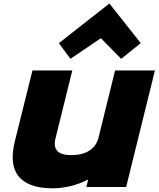

<svg xmlns="http://www.w3.org/2000/svg" viewBox="-20 -1012 860 1041"><path d="M743 -778 637 -693 527 -805 362 -693 299 -778 572 -992H574ZM664 2H448L458 -38H456Q412 -15 362 -3Q312 9 266 9Q194 9 147.5 -9.5Q101 -28 77 -61Q53 -94 49.5 -140.5Q46 -187 60 -244L156 -630H372L281 -262Q258 -171 365 -171Q428 -171 465.5 -196Q503 -221 514 -265L604 -630H820Z"/></svg>

Font: TypoPRO Sinkin Sans
Style: 900 X Black Italic
Weight: 950
Italic angle: -112°
Designer: Keith Bates
Foundry: K-Type
Version: Sinkin Sans (version 1.0)  by Keith Bates   •   © 2014   www